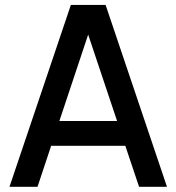

<svg xmlns="http://www.w3.org/2000/svg" viewBox="-20 -740 698 760"><path d="M641 -0.5H530.5L476 -163H182.5L128.5 -0.5H17.5L260.5 -720.5H398ZM443.5 -261 329 -603 215 -261Z"/></svg>

Font: Vela Sans SemBd
Style: Regular
Weight: 600
Designer: Principal design: Mikhail Sharanda - project Manrope.
Design modification: Ravid Balaliev
Foundry: Mikhail Sharanda
Version: Version 1.001